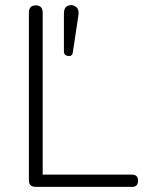

<svg xmlns="http://www.w3.org/2000/svg" viewBox="-20 -731 571 751"><path d="M121 0Q93 0 93 -25V-681Q93 -710 120 -710Q147 -710 147 -681V-48H496Q520 -48 520 -24Q520 0 496 0ZM265 -527Q263 -510 246.5 -512Q230 -514 230 -530V-678Q230 -702 245.5 -708.5Q261 -715 275.5 -705.5Q290 -696 287 -673Z"/></svg>

Font: Nunito VF Beta Light
Style: Regular
Weight: 300
Designer: Vernon Adams
Foundry: newtypography
Version: Version 3.001